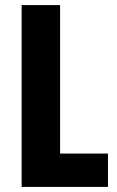

<svg xmlns="http://www.w3.org/2000/svg" viewBox="-20 -734 459 754"><path d="M65 0H404V-131H216V-714H65Z"/></svg>

Font: Noto Sans Gurmukhi UI ExtraCondensed ExtraBold
Style: Regular
Weight: 800
Width: 2
Designer: Jelle Bosma - Monotype Design Team
Foundry: Monotype Imaging Inc.
Version: Version 2.004